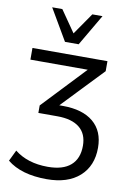

<svg xmlns="http://www.w3.org/2000/svg" viewBox="-104 -853 755 1108"><g transform="rotate(10 273.0 -299.0)"><path d="M250 192.4Q100.6 192.4 17.6 125L48.8 60.5Q125 121.1 243.2 121.1Q332 121.1 377.4 81.5Q422.9 42 422.9 -33.2Q422.9 -103.5 377.9 -139.6Q333 -175.8 248 -175.8H136.7V-219.7L374 -470.7H38.1V-539.1H477.5V-480.5L248 -240.2H269.5Q384.8 -240.2 447.8 -187.5Q510.7 -134.8 510.7 -37.1Q510.7 69.3 441.9 130.9Q373 192.4 250 192.4ZM109.4 -790H168.9L256.8 -663.1L344.7 -790H404.3L296.9 -606.4H216.8Z"/></g></svg>

Font: Min Sans
Style: Regular
Weight: 400
Designer: Jinseong-Kim, NotoSansCJK, Nunito
Foundry: Jinseong-Kim
Version: Version 1.400;Glyphs 3.1.2 (3151)